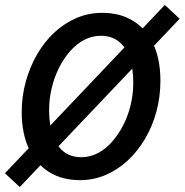

<svg xmlns="http://www.w3.org/2000/svg" viewBox="-30 -718 748 778"><path d="M50 40 -10 -16 638 -698 698 -642ZM294 12Q221 12 168 -21.5Q115 -55 86.5 -117Q58 -179 58 -263Q58 -328 74.5 -387.5Q91 -447 120.5 -498Q150 -549 190.5 -586.5Q231 -624 280 -645Q329 -666 384 -666Q458 -666 511 -632.5Q564 -599 592 -537.5Q620 -476 620 -391Q620 -326 604 -266.5Q588 -207 558 -156Q528 -105 487.5 -67.5Q447 -30 398 -9Q349 12 294 12ZM300 -81Q335 -81 366.5 -97.5Q398 -114 424 -143.5Q450 -173 469.5 -211Q489 -249 499.5 -293Q510 -337 510 -383Q510 -441 495.5 -483.5Q481 -526 451.5 -549.5Q422 -573 378 -573Q343 -573 311.5 -556.5Q280 -540 254 -510.5Q228 -481 209 -443Q190 -405 179.5 -361Q169 -317 169 -271Q169 -213 183.5 -170.5Q198 -128 227 -104.5Q256 -81 300 -81Z"/></svg>

Font: Source Sans 3 ExtraLight SemiBold
Style: Italic
Weight: 600
Italic angle: -11°
Version: Version 3.052;hotconv 1.1.0;makeotfexe 2.6.0